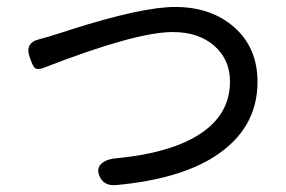

<svg xmlns="http://www.w3.org/2000/svg" viewBox="-20 -522 821 551"><path d="M265 -18Q256 -40 273 -54Q288 -66 315 -68Q462 -82 545 -132Q640 -189 640 -288Q640 -351 595 -390.5Q550 -430 476 -430Q369 -430 107 -328L105 -327Q88 -321 80 -327Q75 -331 68 -350Q67 -354 66 -356Q49 -400 95 -410Q125 -418 139 -423Q150 -426 180 -436Q387 -502 482 -502Q586 -502 652 -444Q719 -385 719 -287Q719 -152 596 -73Q495 -8 315 9Q277 13 265 -18Z"/></svg>

Font: GenSenRounded JP R
Style: Regular
Weight: 400
Version: Version 1.501;PS 1;hotconv 16.6.51;makeotf.lib2.5.65220